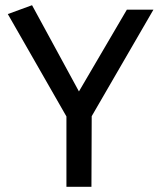

<svg xmlns="http://www.w3.org/2000/svg" viewBox="-20 -717 619 737"><path d="M331 0 332 -271 569 -680H467L283 -366L103 -697L10 -663L235 -270V0Z"/></svg>

Font: Catamaran Medium
Style: Regular
Weight: 500
Designer: Pria Ravichandran
Version: Version 2.000